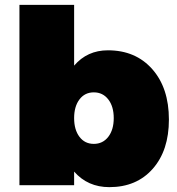

<svg xmlns="http://www.w3.org/2000/svg" viewBox="-20 -762 730 790"><path d="M424 -555Q538 -555 606.5 -477.5Q675 -400 675 -270Q675 -143 608.5 -67.5Q542 8 430 8Q341 8 285 -56V0H60V-742H285V-492Q339 -555 424 -555ZM307 -199Q329 -170 366 -170Q403 -170 425.5 -199Q448 -228 448 -276Q448 -324 425.5 -353Q403 -382 366 -382Q329 -382 307 -353Q285 -324 285 -276Q285 -228 307 -199Z"/></svg>

Font: MontserratBlack
Style: Regular
Weight: 900
Designer: Julieta Ulanovsky
Foundry: Julieta Ulanovsky
Version: Version 4.000